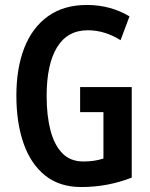

<svg xmlns="http://www.w3.org/2000/svg" viewBox="-20 -744 603 774"><path d="M303 -393H511V-28Q414 10 308 10Q220 10 162 -36.5Q104 -83 75 -166Q46 -249 46 -359Q46 -469 78 -551Q110 -633 173.5 -678.5Q237 -724 330 -724Q379 -724 422.5 -712Q466 -700 502 -678L466 -582Q402 -622 334 -622Q252 -622 210 -553.5Q168 -485 168 -356Q168 -278 183.5 -218.5Q199 -159 231.5 -126Q264 -93 316 -93Q361 -93 397 -105V-292H303Z"/></svg>

Font: Noto Sans Lao ExtraCondensed SemiBold
Style: Regular
Weight: 600
Width: 2
Designer: Monotype Design Team
Foundry: Monotype Imaging Inc.
Version: Version 2.003; ttfautohint (v1.8.4.7-5d5b)